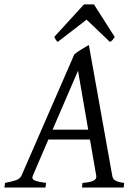

<svg xmlns="http://www.w3.org/2000/svg" viewBox="-37 -846 617 866"><path d="M181.2 -216.8 111.3 -54.2Q104.5 -39.1 118.9 -32.5Q133.3 -25.9 170.9 -21L168 0H-17.1L-14.2 -21Q16.6 -26.9 35.2 -33.4Q53.7 -40 60.1 -54.2L297.9 -600.1Q304.2 -606 313 -612.1Q321.8 -618.2 331.1 -623.8Q340.3 -629.4 348.9 -634.5Q357.4 -639.6 363.8 -643.1L469.2 -54.2Q470.2 -47.4 472.9 -42.2Q475.6 -37.1 481.4 -33Q487.3 -28.8 497.3 -25.9Q507.3 -22.9 522.9 -21L521 0H333L335 -21Q369.6 -23.4 384.8 -31Q399.9 -38.6 397 -54.2L368.7 -216.8ZM360.8 -261.2 314.9 -526.9 200.2 -261.2ZM480.5 -679.2Q473.6 -669.4 470 -665Q466.3 -660.6 458.5 -657.2L353.5 -757.3L223.6 -657.2Q219.2 -660.2 215.8 -664.8Q212.4 -669.4 207.5 -679.2L341.8 -826.2H386.7Z"/></svg>

Font: Gentium Plus Viet
Style: Italic
Weight: 400
Italic angle: -8°
Designer: J. Victor Gaultney, Annie Olsen, Iska Routamaa, Becca Hirsbrunner
Foundry: SIL International
Version: Version 5.000